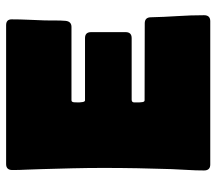

<svg xmlns="http://www.w3.org/2000/svg" viewBox="-60 -651 711 631"><g transform="rotate(-90 295.5 -335.5)"><path d="M52.2 -650.4Q52.2 -670.9 71.8 -670.9H528.3Q547.4 -670.9 547.4 -652.8Q547.4 -625.5 546.1 -597.9Q544.9 -570.3 543.9 -543Q543.5 -526.4 543.7 -509.3Q543.9 -492.2 542.5 -475.6Q540.5 -456.1 522.5 -456.1H281.2Q274.9 -456.1 274.7 -445.3Q274.4 -434.6 274.4 -430.7Q274.4 -427.7 275.6 -419.7Q276.9 -411.6 281.2 -411.6H485.8Q505.4 -411.6 505.4 -391.6V-278.3Q505.4 -258.3 485.8 -258.3H283.2Q274.4 -258.3 274.4 -249.5Q274.4 -240.7 274.4 -233.9Q274.4 -231 275.4 -223.4Q276.4 -215.8 281.2 -215.8L534.2 -215.3Q553.7 -215.3 554.2 -195.8Q555.2 -152.3 558.1 -108.2Q561 -64 561 -20.5Q561 0 541.5 0H70.3Q50.8 0 50.8 -20.5Q50.8 -47.4 52.5 -74Q54.2 -100.6 55.2 -127.4Q57.1 -183.6 58.1 -239.3Q59.1 -294.9 59.1 -351.1Q59.1 -401.9 57.9 -452.6Q56.6 -503.4 55.2 -553.7Q54.7 -578.1 53.5 -602.3Q52.2 -626.5 52.2 -650.4Z"/></g></svg>

Font: Belanosima
Style: Bold
Weight: 700
Designer: The DocRepair Project, Santiago Orozco
Foundry: Google
Version: Version 2.000